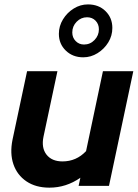

<svg xmlns="http://www.w3.org/2000/svg" viewBox="-20 -847 627 875"><path d="M205.2 8.2Q143.1 8.2 100.6 -20.4Q58.1 -49.1 41.2 -98.3Q24.3 -147.6 37.1 -210.7L103.4 -522.4H241.7L178.2 -224Q167.8 -173.3 191.9 -142.4Q216.1 -111.4 264.8 -111.4Q327.9 -111.4 372.2 -158.3L449.1 -522.4H587.5L476.7 0H338.3L346.3 -37Q281.6 8.2 205.2 8.2ZM359.4 -585.8Q311.4 -585.8 279.9 -616.4Q248.3 -646.9 248.3 -692.9Q248.3 -728.3 267.1 -758.9Q285.9 -789.6 316.1 -808.2Q346.2 -826.9 380.8 -826.9Q429.9 -826.9 460.9 -796.3Q492 -765.8 492 -719.6Q492 -684.1 473.6 -654Q455.2 -623.9 424.7 -604.8Q394.3 -585.8 359.4 -585.8ZM362.9 -644.1Q391 -644.1 410.8 -664.7Q430.7 -685.3 430.7 -713.4Q430.7 -736.8 415.6 -752.6Q400.5 -768.3 376.7 -768.3Q349.3 -768.3 329.4 -748Q309.4 -727.6 309.4 -699Q309.4 -675.6 324.8 -659.9Q340.2 -644.1 362.9 -644.1Z"/></svg>

Font: Red Hat Display VF
Style: Italic
Weight: 300
Italic angle: -12°
Designer: Pentagram, MCKL
Foundry: Pentagram, MCKL
Version: Version 1.010